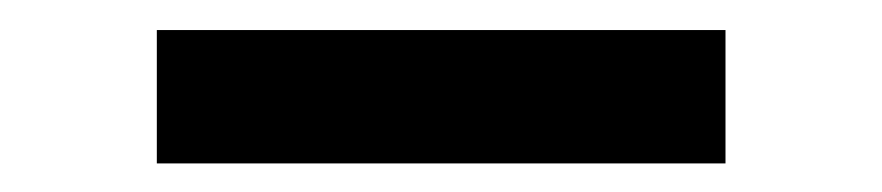

<svg xmlns="http://www.w3.org/2000/svg" viewBox="-20 -378 602 131"><path d="M475 -357.5V-266.5H87V-357.5Z"/></svg>

Font: Merriweather 48pt Black
Style: Regular
Weight: 900
Version: Version 2.100